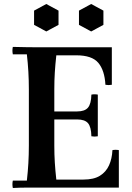

<svg xmlns="http://www.w3.org/2000/svg" viewBox="-20 -936 658 958"><path d="M44 2Q40 -17 44 -35H114Q119 -78 121.5 -121.5Q124 -165 124 -210V-490Q124 -535 121.5 -578.5Q119 -622 114 -665H44Q40 -684 44 -702Q79 -701 116.5 -700.5Q154 -700 188 -700H538V-513Q522 -510 506 -513Q502 -585 470.5 -622.5Q439 -660 361 -660H261Q256 -615 253.5 -575Q251 -535 251 -490V-210Q251 -165 253.5 -125Q256 -85 261 -40H396Q448 -40 478.5 -59Q509 -78 524 -111Q539 -144 541 -187Q557 -190 573 -187V0H188Q154 0 116.5 0Q79 0 44 2ZM436 -256Q435 -303 419 -321.5Q403 -340 365 -340H188V-380H365Q403 -380 419 -399Q435 -418 436 -464Q452 -467 468 -464V-256Q452 -253 436 -256ZM211 -916 272 -883V-812L211 -779L150 -812V-883ZM435 -916 496 -883V-812L435 -779L374 -812V-883Z"/></svg>

Font: Poltawski Nowy Medium
Style: Regular
Weight: 500
Version: Version 1.001;gftools[0.9.25]